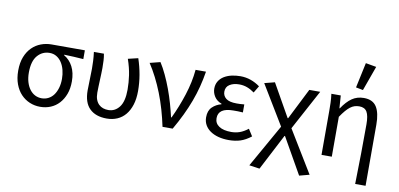

<svg xmlns="http://www.w3.org/2000/svg" viewBox="-84 -1043 3134 1508"><g transform="rotate(10 1483.0 -289.5)"><path d="M264 12Q220 12 180.5 -4.5Q141 -21 111 -52.5Q81 -84 63.5 -131Q46 -178 46 -238Q46 -302 64.5 -348.5Q83 -395 114 -425.5Q145 -456 185 -471Q225 -486 268 -486H534V-416Q492 -419 457 -421Q422 -423 380 -424V-420Q425 -394 450.5 -345Q476 -296 476 -227Q476 -170 459.5 -126Q443 -82 414.5 -51Q386 -20 347.5 -4Q309 12 264 12ZM265 -56Q293 -56 317.5 -68.5Q342 -81 359 -104Q376 -127 386 -160Q396 -193 396 -234Q396 -270 387.5 -303.5Q379 -337 362.5 -362.5Q346 -388 321.5 -403Q297 -418 266 -418Q208 -418 169.5 -373.5Q131 -329 131 -238Q131 -196 141 -162.5Q151 -129 169 -105Q187 -81 211.5 -68.5Q236 -56 265 -56Z M795 12Q707 12 658.5 -35.5Q610 -83 610 -180Q610 -224 612 -266.5Q614 -309 614 -353Q614 -382 612.5 -415Q611 -448 606 -486H686Q691 -460 692.5 -432.5Q694 -405 694 -373Q694 -352 693 -327.5Q692 -303 691 -276.5Q690 -250 689 -224Q688 -198 688 -176Q688 -143 696.5 -120.5Q705 -98 720 -83.5Q735 -69 754.5 -62.5Q774 -56 796 -56Q849 -56 883.5 -100.5Q918 -145 918 -240Q918 -296 909.5 -354Q901 -412 878 -479L958 -498Q979 -435 990 -371.5Q1001 -308 1001 -243Q1001 -181 986 -133.5Q971 -86 944 -53.5Q917 -21 879 -4.5Q841 12 795 12Z M1239 0Q1225 -67 1206 -132.5Q1187 -198 1163 -259Q1139 -320 1111 -375Q1083 -430 1052 -477L1135 -498Q1160 -459 1184 -408Q1208 -357 1228.5 -301.5Q1249 -246 1265 -190Q1281 -134 1292 -85H1296Q1341 -179 1374.5 -283Q1408 -387 1417 -486H1500Q1490 -423 1474.5 -363Q1459 -303 1437 -244Q1415 -185 1386 -124.5Q1357 -64 1320 0Z M1768 12Q1723 12 1685.5 2Q1648 -8 1620.5 -27Q1593 -46 1578 -73Q1563 -100 1563 -134Q1563 -187 1592.5 -215.5Q1622 -244 1664 -255V-259Q1626 -273 1606.5 -303Q1587 -333 1587 -367Q1587 -400 1602 -425Q1617 -450 1642.5 -466Q1668 -482 1701.5 -490Q1735 -498 1773 -498Q1817 -498 1856.5 -484Q1896 -470 1930 -445L1897 -390Q1868 -411 1838.5 -422Q1809 -433 1775 -433Q1730 -433 1699.5 -414Q1669 -395 1669 -357Q1669 -324 1695 -303Q1721 -282 1780 -282Q1794 -282 1808 -282.5Q1822 -283 1841 -285V-221Q1819 -223 1801 -223Q1783 -223 1765 -223Q1645 -223 1645 -141Q1645 -100 1679.5 -77Q1714 -54 1777 -54Q1812 -54 1843.5 -65Q1875 -76 1910 -103L1945 -48Q1901 -14 1860 -1Q1819 12 1768 12Z M2046 191 1963 179 2156 -163 1966 -477 2048 -498 2195 -238H2199L2324 -486H2411L2238 -165L2442 170L2362 191L2199 -96H2195Z M2807 179Q2810 59 2811.5 -66Q2813 -191 2813 -297Q2813 -366 2795 -396.5Q2777 -427 2734 -427Q2714 -427 2696.5 -421.5Q2679 -416 2662 -403Q2645 -390 2627.5 -369.5Q2610 -349 2589 -318V0H2507V-353Q2507 -382 2506 -415Q2505 -448 2500 -486H2575L2582 -385H2585Q2623 -442 2663.5 -470Q2704 -498 2758 -498Q2829 -498 2859.5 -450Q2890 -402 2890 -308V179ZM2682 -569 2725 -770 2810 -755 2739 -558Z"/></g></svg>

Font: Pinyin1712
Style: Regular
Weight: 400
Version: Version 1